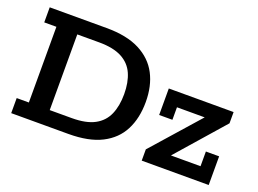

<svg xmlns="http://www.w3.org/2000/svg" viewBox="-90 -789 1337 994"><g transform="rotate(20 578.0 -291.5)"><path d="M35 0V-83H102V-500H35V-583H348Q460 -583 531 -546.5Q602 -510 636 -445Q670 -380 670 -292Q670 -203 636.5 -137.5Q603 -72 532.5 -36Q462 0 350 0ZM217 -83H338Q417 -83 463.5 -108Q510 -133 530.5 -180Q551 -227 551 -292Q551 -357 530.5 -403.5Q510 -450 463 -475Q416 -500 338 -500H217ZM754 0V-62L1012 -354L1026 -322H831V-253H758V-399H1115V-337L858 -44L845 -77H1050V-158H1123V0Z"/></g></svg>

Font: Rokkitt SemiBold
Style: Regular
Weight: 600
Designer: Vernon Adams
Foundry: Vernon Adams
Version: Version 3.103